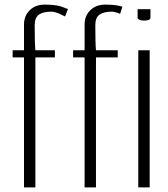

<svg xmlns="http://www.w3.org/2000/svg" viewBox="-20 -820 735 840"><path d="M85 0V-568.8H35.2V-600.1H85V-712.9Q85 -750.5 109.9 -775.1Q134.8 -799.8 175.3 -799.8Q224.6 -799.8 250.5 -790.5L277.3 -780.3L264.6 -748Q261.2 -749.5 251.7 -754.2Q242.2 -758.8 236.1 -761.5Q230 -764.2 221.2 -766.6Q212.4 -769 205.1 -769Q168.9 -769 150.4 -756.1Q131.8 -743.2 131.8 -709.5Q131.8 -629.4 134.8 -600.1H220.2V-568.8H134.8V0ZM350.1 0V-568.8H299.8V-600.1H350.1V-712.9Q350.1 -750.5 375 -775.1Q399.9 -799.8 440.4 -799.8Q489.7 -799.8 515.6 -790.5L505.4 -759.3Q481.9 -769 470.2 -769Q434.1 -769 415.5 -756.1Q397 -743.2 397 -709.5Q397 -629.4 399.9 -600.1H495.1V-568.8H399.9V0ZM582 -779.8H638.2V-742.7Q638.2 -730 609.9 -730Q596.7 -730 589.4 -733.9Q582 -737.8 582 -742.7ZM585 -600.1H634.8V0H585Z"/></svg>

Font: Reswysokr
Style: Regular
Weight: 500
Version: Version 0.984